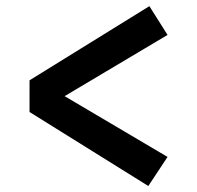

<svg xmlns="http://www.w3.org/2000/svg" viewBox="-20 -626 640 624"><path d="M465.5 -606 524.5 -512.5 190 -313.5 524.5 -116 462 -21.5 76 -262V-365Z"/></svg>

Font: Fira Code Light SemiBold
Style: Regular
Weight: 600
Monospace: yes
Version: Version 5.002